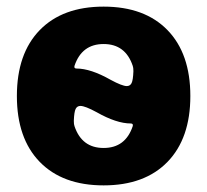

<svg xmlns="http://www.w3.org/2000/svg" viewBox="-20 -550 626 580"><path d="M223 -230Q213 -230 208.5 -221Q204 -212 203 -185Q203 -174 205 -169Q227 -103 293 -103Q359 -103 381 -169Q383 -177 375 -177Q332 -177 272 -211Q237 -230 223 -230ZM205 -351Q203 -343 211 -343Q254 -343 314 -309Q349 -290 363 -290Q373 -290 377.5 -299Q382 -308 383 -335Q383 -346 381 -351Q359 -417 293 -417Q227 -417 205 -351ZM486 -61Q417 10 293 10Q169 10 100 -61Q31 -132 31 -260Q31 -388 100 -459Q169 -530 293 -530Q417 -530 486 -459Q555 -388 555 -260Q555 -132 486 -61Z"/></svg>

Font: Rounded Mplus 1c ExtraBold
Style: Regular
Weight: 800
Version: Version 1.059.20150529